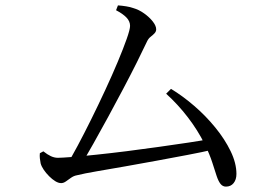

<svg xmlns="http://www.w3.org/2000/svg" viewBox="-20 -714 1040 713"><path d="M228 -102Q245 -129 268.5 -173Q292 -217 318.5 -270.5Q345 -324 371 -380Q397 -436 417.5 -485Q438 -534 450.5 -569.5Q463 -605 463 -618Q463 -635 449.5 -649Q436 -663 411 -676L418 -694Q433 -693 448.5 -690.5Q464 -688 475 -684Q496 -678 515.5 -664Q535 -650 547.5 -634Q560 -618 560 -605Q560 -597 554 -590.5Q548 -584 539.5 -577.5Q531 -571 526 -560Q511 -528 488 -482Q465 -436 437.5 -384Q410 -332 381.5 -279.5Q353 -227 327 -181Q301 -135 281 -102ZM207 -34Q197 -34 185.5 -41Q174 -48 162.5 -59.5Q151 -71 142.5 -83.5Q134 -96 131 -107Q129 -117 128 -126Q127 -135 128 -145L141 -152Q156 -140 169 -134Q182 -128 195 -128Q209 -128 247 -131Q285 -134 337.5 -139.5Q390 -145 450 -152.5Q510 -160 569.5 -168.5Q629 -177 680 -184.5Q731 -192 765 -199L774 -159Q731 -149 675.5 -138.5Q620 -128 560.5 -117Q501 -106 444 -96Q387 -86 340 -78Q293 -70 265 -63Q254 -61 244 -54Q234 -47 225 -40.5Q216 -34 207 -34ZM819 -21Q807 -21 799 -31Q791 -41 784.5 -60.5Q778 -80 768.5 -110Q759 -140 740 -179Q714 -231 677.5 -278.5Q641 -326 597 -366L615 -384Q658 -358 701 -321Q744 -284 779.5 -240.5Q815 -197 836.5 -152.5Q858 -108 858 -68Q858 -47 847.5 -34Q837 -21 819 -21Z"/></svg>

Font: Noto Serif SC ExtraLight
Style: Regular
Weight: 400
Version: Version 2.002-H1;hotconv 1.1.0;makeotfexe 2.6.0